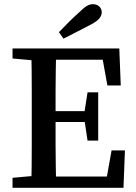

<svg xmlns="http://www.w3.org/2000/svg" viewBox="-20 -899 653 919"><path d="M40 0V-48L174 -60H186V0ZM129 0Q131 -51 131.5 -102Q132 -153 132 -205.5Q132 -258 132 -310V-357Q132 -409 132 -460.5Q132 -512 131.5 -564Q131 -616 129 -667H249Q248 -617 247 -565Q246 -513 246 -461.5Q246 -410 246 -357V-318Q246 -263 246 -209Q246 -155 247 -103.5Q248 -52 249 0ZM189 0V-54H523L486 -22L514 -179H578L571 0ZM189 -315V-367H418V-315ZM399 -226 383 -333V-354L399 -457H450V-226ZM40 -619V-667H186V-607H174ZM494 -490 466 -645 503 -613H189V-667H551L558 -490ZM262 -745Q286 -770 310.5 -794.5Q335 -819 360 -841Q381 -862 395.5 -870.5Q410 -879 425 -879Q443 -879 455 -868Q467 -857 467 -840Q467 -826 456.5 -812Q446 -798 416 -782Q383 -765 350.5 -748Q318 -731 284 -714Z"/></svg>

Font: Source Serif 4 18pt Medium
Style: Regular
Weight: 500
Designer: Frank Grießhammer
Foundry: Adobe Systems Incorporated
Version: Version 4.004;hotconv 1.0.116;makeotfexe 2.5.65601